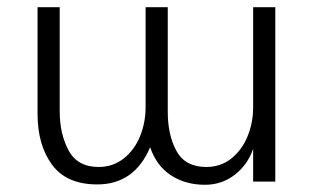

<svg xmlns="http://www.w3.org/2000/svg" viewBox="-20 -508 875 537"><path d="M399.9 -96.2Q356 7.8 252 7.8Q166 7.8 125.5 -47.4Q85 -102.5 85 -189.9V-487.8H147V-196.8Q147 -133.3 171.9 -87.2Q196.8 -41 255.9 -41Q295.9 -41 325.9 -64.7Q356 -88.4 371.6 -126.7Q387.2 -165 387.2 -208V-487.8H449.2V-194.8Q449.2 -130.4 473.6 -85.7Q498 -41 557.1 -41Q597.2 -41 627 -64.7Q656.7 -88.4 672.4 -126.7Q688 -165 688 -208V-487.8H750V0H688V-91.8Q673.3 -47.9 637 -19.5Q600.6 8.8 553.2 8.8Q498.5 8.8 458 -17.8Q417.5 -44.4 399.9 -96.2Z"/></svg>

Font: Acari Sans Light
Style: Regular
Weight: 300
Designer: Alfredo Marco Pradil and Stefan Peev
Foundry: Hanken Design Co.
Version: Version 1.045;January 11, 2019;FontCreator 11.5.0.2425 64-bi